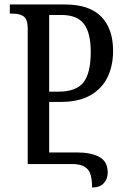

<svg xmlns="http://www.w3.org/2000/svg" viewBox="-20 -734 582 859"><path d="M392 105Q392 42 370 21Q348 0 304 0H104V-605Q104 -648 86 -660.5Q68 -673 39 -673H24V-714H270Q380 -714 433 -659.5Q486 -605 486 -506Q486 -441 461.5 -389.5Q437 -338 385 -308Q333 -278 251 -278H200V-52H324Q388 -52 425 -31.5Q462 -11 462 38Q462 67 444 86Q426 105 392 105ZM200 -324H243Q320 -324 353 -365Q386 -406 386 -502Q386 -587 355.5 -627Q325 -667 255 -667H200Z"/></svg>

Font: Noto Serif Georgian Condensed
Style: Regular
Weight: 400
Width: 3
Designer: Monotype Design Team, Akaki Razmadze
Foundry: Google LLC
Version: Version 2.003; ttfautohint (v1.8.4.7-5d5b)